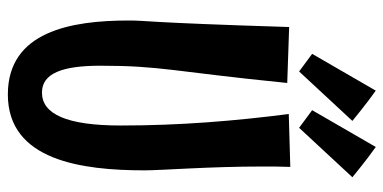

<svg xmlns="http://www.w3.org/2000/svg" viewBox="-270 -694 1000 501"><g transform="rotate(90 230.5 -444.0)"><path d="M425 -321C425 -365 415 -490 415 -627C415 -652 415 -676 416 -701L278 -697C296 -557 308 -413 308 -259C308 -117 278 -53 222 -53C172 -53 152 -106 152 -205C152 -365 167 -393 197 -693L51 -698C39 -312 34 -330 34 -279C34 -128 63 36 227 36C399 36 425 -156 425 -321ZM121 -758 167 -724 296 -863C296 -863 250 -901 217 -924ZM268 -758 314 -724 443 -863C443 -863 397 -901 364 -924Z"/></g></svg>

Font: Rum Raisin
Style: Regular
Weight: 400
Designer: Astigmatic (AOETI)
Foundry: Astigmatic (AOETI)
Version: Version 1.000